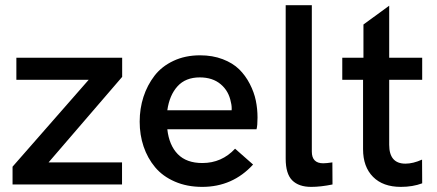

<svg xmlns="http://www.w3.org/2000/svg" viewBox="-20 -710 1682 739"><path d="M450.2 -487.8V-414.1L167 -85H449.7V0H28.3V-68.4L321.3 -402.8H43V-487.8Z M758.3 9.3Q699.7 9.3 653.1 -11Q606.4 -31.2 577.1 -66.2Q547.9 -101.1 532.7 -146Q517.6 -190.9 517.6 -241.7Q517.6 -292 532.2 -337.2Q546.9 -382.3 574.7 -418.5Q602.5 -454.6 647.7 -475.8Q692.9 -497.1 750 -497.1Q798.3 -497.1 837.2 -482.2Q876 -467.3 900.4 -443.4Q924.8 -419.4 941.4 -387.2Q958 -355 964.6 -323Q971.2 -291 971.2 -257.8Q971.2 -226.1 967.3 -212.4H624Q630.9 -150.9 664.3 -116.7Q697.8 -82.5 758.8 -82.5Q833.5 -82.5 884.8 -137.7L954.1 -76.7Q875.5 9.3 758.3 9.3ZM624 -285.6H871.6Q872.6 -301.8 868.7 -316.4Q860.8 -359.4 829.6 -385.7Q798.3 -412.1 749 -412.1Q694.3 -412.1 663.3 -377.9Q632.3 -343.8 624 -285.6Z M1177.7 9.3Q1129.9 9.3 1104.7 -15.9Q1079.6 -41 1079.6 -99.1V-689.9H1180.2V-126.5Q1180.2 -81.5 1224.1 -81.5Q1236.3 -81.5 1259.3 -85L1259.8 0Q1214.4 9.3 1177.7 9.3Z M1522.9 9.3Q1454.1 9.3 1415.8 -29.3Q1377.4 -67.9 1377.4 -135.7V-402.8H1297.4V-487.8H1378.9V-615.7L1478 -688V-487.8H1605V-402.8H1478V-152.8Q1478 -80.1 1540.5 -80.1Q1569.8 -80.1 1604.5 -95.7L1605 -4.4Q1568.4 9.3 1522.9 9.3Z"/></svg>

Font: HK Grotesk SemiBold Legacy
Style: Regular
Weight: 600
Designer: Alfredo Marco Pradil
Foundry: Hanken Design Co.
Version: Version 2.022;PS 002.022;hotconv 1.0.88;makeotf.lib2.5.64775